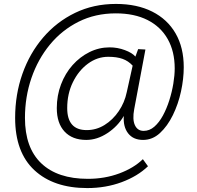

<svg xmlns="http://www.w3.org/2000/svg" viewBox="-20 -745 1000 977"><path d="M424 212Q253 212 155 121Q57 30 57 -145Q57 -264 94 -369Q131 -474 199.5 -554Q268 -634 362 -679.5Q456 -725 570 -725Q677 -725 754.5 -686Q832 -647 873.5 -575Q915 -503 915 -403Q915 -344 901 -279.5Q887 -215 859.5 -159Q832 -103 794 -68Q756 -33 708 -33Q658 -33 632 -66.5Q606 -100 610 -155Q579 -102 526.5 -67.5Q474 -33 419 -33Q348 -33 308.5 -75.5Q269 -118 269 -195Q269 -259 290.5 -315.5Q312 -372 349.5 -414Q387 -456 435.5 -480Q484 -504 538 -504Q578 -504 615.5 -490Q653 -476 669 -457L683 -495L720 -493L663 -190Q653 -137 666.5 -108Q680 -79 711 -79Q741 -79 765.5 -100.5Q790 -122 809 -157Q828 -192 841.5 -234.5Q855 -277 862 -319.5Q869 -362 869 -397Q869 -483 833.5 -546Q798 -609 731 -643Q664 -677 569 -677Q465 -677 380 -634.5Q295 -592 234 -518Q173 -444 140 -348Q107 -252 107 -145Q107 7 190 86Q273 165 427 165Q513 165 587 137.5Q661 110 707 65L733 101Q680 152 599 182Q518 212 424 212ZM421 -83Q470 -83 512 -109Q554 -135 584 -179Q614 -223 625 -276L655 -411Q633 -435 603.5 -445.5Q574 -456 531 -456Q475 -456 427.5 -421Q380 -386 351 -327Q322 -268 322 -195Q322 -83 421 -83Z"/></svg>

Font: Livvic Light
Style: Italic
Weight: 300
Italic angle: -10°
Designer: Jacques Le Bailly, Baron von Fonthausen
Version: Version 1.001; ttfautohint (v1.8.2)